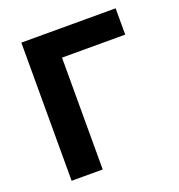

<svg xmlns="http://www.w3.org/2000/svg" viewBox="-126 -799 846 905"><g transform="rotate(-20 296.5 -346.5)"><path d="M80 0V-693H553V-561H236V0Z"/></g></svg>

Font: Ubuntu Sans ExtraBold
Style: Regular
Weight: 800
Designer: Dalton Maag Ltd
Foundry: Dalton Maag Ltd
Version: Version 1.006; ttfautohint (v1.8.4.7-5d5b)